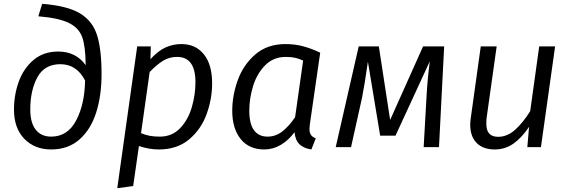

<svg xmlns="http://www.w3.org/2000/svg" viewBox="-20 -768 2974 1002"><path d="M53 -196Q53 -273 78 -342Q103 -411 155 -455Q207 -499 284 -499Q376 -499 427 -428V-434Q426 -526 409 -574Q392 -622 340 -648Q288 -674 180 -683L200 -748Q330 -738 396 -699Q462 -660 486 -586Q510 -512 510 -381Q510 -268 481.5 -179.5Q453 -91 394 -39.5Q335 12 247 12Q161 12 107 -43.5Q53 -99 53 -196ZM424 -348Q380 -433 295 -433Q212 -433 175 -364.5Q138 -296 138 -197Q138 -127 166.5 -91Q195 -55 247 -55Q333 -55 377.5 -139.5Q422 -224 424 -348Z M696 -526H767L765 -459Q804 -502 843 -520Q882 -538 927 -538Q1001 -538 1044 -484.5Q1087 -431 1087 -333Q1087 -252 1058.5 -173Q1030 -94 967.5 -41Q905 12 809 12Q758 12 705 -6L675 203L592 214ZM1000 -339Q1000 -471 904 -471Q863 -471 829.5 -450Q796 -429 761 -392L716 -73Q741 -63 762.5 -59Q784 -55 814 -55Q878 -55 920 -99Q962 -143 981 -208.5Q1000 -274 1000 -339Z M1651 -493 1597 -119Q1595 -99 1595 -94Q1595 -76 1602.5 -64.5Q1610 -53 1628 -46L1605 12Q1565 6 1543 -15Q1521 -36 1517 -78Q1486 -36 1445.5 -12Q1405 12 1359 12Q1280 12 1236 -42.5Q1192 -97 1192 -190Q1192 -270 1221 -350Q1250 -430 1312.5 -484Q1375 -538 1470 -538Q1519 -538 1562 -526.5Q1605 -515 1651 -493ZM1281 -190Q1281 -122 1305.5 -88.5Q1330 -55 1376 -55Q1418 -55 1452 -81Q1486 -107 1520 -156L1562 -452Q1540 -462 1519.5 -466.5Q1499 -471 1472 -471Q1407 -471 1364 -427.5Q1321 -384 1301 -319.5Q1281 -255 1281 -190Z M2271 0H2191L2206 -265Q2211 -356 2223 -448L2044 -60H1964L1900 -446Q1883 -327 1870 -261L1812 0H1732L1852 -526H1957L2016 -142L2188 -526H2298Z M2434 -117Q2434 -135 2437 -153L2489 -526H2572L2520 -156Q2518 -144 2518 -123Q2518 -87 2533.5 -70.5Q2549 -54 2580 -54Q2627 -54 2668 -90.5Q2709 -127 2747 -188L2794 -526H2877L2803 0H2732L2741 -106Q2703 -49 2659.5 -18.5Q2616 12 2562 12Q2501 12 2467.5 -22Q2434 -56 2434 -117Z"/></svg>

Font: FiraGO Book
Style: Italic
Weight: 350
Italic angle: -8°
Designer: bBox Type GmbH
Foundry: bBox Type GmbH
Version: Version 1.001